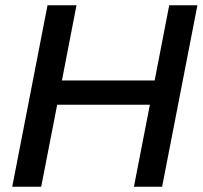

<svg xmlns="http://www.w3.org/2000/svg" viewBox="-20 -708 769 728"><path d="M196.8 -311 136.2 0H26.4L160.2 -688H270L214.8 -402.8H566.4L621.6 -688H728.5L594.7 0H487.8L548.3 -311Z"/></svg>

Font: Arimo Medium
Style: Italic
Weight: 500
Italic angle: -12°
Designer: Steve Matteson
Foundry: Monotype Imaging Inc.
Version: Version 1.33